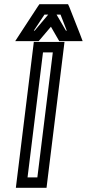

<svg xmlns="http://www.w3.org/2000/svg" viewBox="-20 -875 416 920"><path d="M206 0 286 -649 289 -674H264H167H142L139 -649L59 0L56 25H81H178H203L206 0ZM159 -25H112L186 -624H233L159 -25ZM94 -678H152H165L174 -688L224 -747L258 -688L264 -678H277H335H376L362 -715L312 -842L306 -855H291H184H169L160 -842L77 -715L53 -678H94ZM251 -805H270L300 -728H296L251 -805ZM142 -728 193 -805H211L146 -728H142Z"/></svg>

Font: Gamestation Text Outline
Style: Italic
Weight: 400
Designer: Jonas Hecksher
Foundry: Jonas Hecksher, Playtypeª, e-types AS
Version: Version 1.003